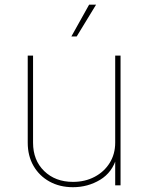

<svg xmlns="http://www.w3.org/2000/svg" viewBox="-20 -780 624 808"><path d="M287.1 7.8Q231.4 7.8 188.5 -15.9Q145.5 -39.6 121.1 -81.8Q96.7 -124 96.7 -179.7V-545.9H119.1V-179.7Q119.1 -105.5 166 -60.1Q212.9 -14.6 287.1 -14.6Q337.9 -14.6 378.2 -35.9Q418.5 -57.1 441.7 -94.5Q464.8 -131.8 464.8 -179.7V-545.9H487.3V0H464.8V-117.2H470.7Q453.1 -54.7 401.4 -23.4Q349.6 7.8 287.1 7.8ZM280.3 -626.5 355 -760.3H384.3L302.7 -626.5Z"/></svg>

Font: Inter Thin
Style: Regular
Weight: 250
Designer: Rasmus Andersson
Foundry: rsms
Version: Version 4.001;git-66647c0bb